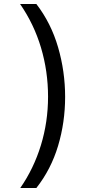

<svg xmlns="http://www.w3.org/2000/svg" viewBox="-20 -812 459 967"><path d="M82 135Q150 37 186 -80.5Q222 -198 222 -325Q222 -453 186.5 -572Q151 -691 81 -792H163Q237 -696 272.5 -574Q308 -452 308 -324Q308 -196 272.5 -77.5Q237 41 163 135Z"/></svg>

Font: lbangla25
Style: Book
Weight: 400
Designer: Jelle Bosma - Monotype Design Team
Foundry: Monotype Imaging Inc.
Version: Version 2.003